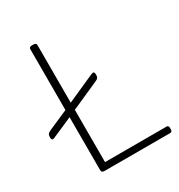

<svg xmlns="http://www.w3.org/2000/svg" viewBox="-167 -815 866 929"><g transform="rotate(-30 266.0 -351.0)"><path d="M147 0Q131 0 131 -14V-310L26 -264Q16 -259 13 -258.5Q10 -258 8 -258Q5 -258 2.5 -260.5Q0 -263 0 -274Q0 -284 3.5 -289.5Q7 -295 19 -301L131 -350V-690Q131 -702 147 -702H155Q171 -702 171 -690V-368L319 -434Q329 -438 332 -439Q335 -440 337 -440Q340 -440 342.5 -437Q345 -434 345 -423Q345 -413 341.5 -407.5Q338 -402 326 -397L171 -328V-36H514Q526 -36 526 -22V-14Q526 0 514 0Z"/></g></svg>

Font: Asap Semi Expanded Thin
Style: Regular
Weight: 100
Width: 6
Designer: Pablo Cosgaya
Foundry: Omnibus-Type
Version: Version 3.001; ttfautohint (v1.8.4.7-5d5b)